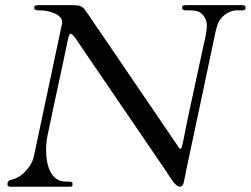

<svg xmlns="http://www.w3.org/2000/svg" viewBox="-20 -708 951 728"><path d="M610.4 -58.1C625.5 -35.6 644 -0.5 661.6 -0.5C672.9 -0.5 674.8 -9.3 676.8 -17.1C676.8 -17.6 677.2 -18.1 677.2 -18.6C681.2 -35.2 684.1 -53.2 687.5 -69.8C714.4 -196.3 790 -549.8 791.5 -560.1C794.4 -576.2 799.8 -600.1 805.7 -617.2C813.5 -640.1 842.8 -668.9 880.4 -668.9H899.9C910.2 -668.9 911.1 -672.9 911.1 -678.2C911.1 -685.1 907.7 -688.5 899.9 -688.5H684.6C672.4 -688.5 670.4 -685.1 670.4 -678.2C670.4 -676.3 672.4 -668.9 681.6 -668.9C706.5 -668.9 727.5 -668.9 739.3 -660.2C758.3 -645.5 764.2 -628.9 764.2 -609.4C764.2 -584 755.4 -554.2 747.6 -517.1C727.1 -419.4 695.3 -277.8 683.1 -215.8C679.2 -194.8 676.8 -181.6 671.9 -160.6C669.9 -155.3 668.9 -143.6 663.6 -143.6C660.2 -143.6 654.8 -153.3 650.9 -159.2L312.5 -656.2C293.9 -683.6 290.5 -688.5 251.5 -688.5H128.9C115.2 -688.5 109.9 -687.5 109.9 -678.2C109.9 -668.9 117.2 -668.9 130.9 -668.9C160.6 -668.9 215.8 -656.2 215.8 -623.5C215.8 -616.7 212.4 -606 210.9 -598.1L107.9 -112.8C100.6 -79.1 67.4 -42.5 37.6 -30.8C26.4 -26.4 8.3 -26.4 8.3 -11.2C8.3 0 13.7 0 23.9 0H244.1C252.9 0 254.9 -1.5 254.9 -6.8V-11.2C254.9 -18.6 251 -19.5 229 -19.5C173.8 -19.5 154.8 -79.1 154.8 -138.2C154.8 -158.2 156.7 -178.2 160.6 -195.8C186 -319.3 212.4 -436 237.3 -557.1C239.3 -566.9 242.2 -579.6 247.6 -579.6C254.9 -579.6 264.2 -565.9 270.5 -556.6C288.1 -529.8 322.3 -481 610.4 -58.1Z"/></svg>

Font: Cardo
Style: Italic
Weight: 400
Designer: David J. Perry
Foundry: David J. Perry
Version: Version 0.99